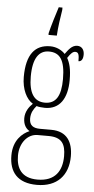

<svg xmlns="http://www.w3.org/2000/svg" viewBox="-65 -803 529 1081"><g transform="rotate(5 199.5 -262.5)"><path d="M178 -616V-606H225C228 -657 236 -710 243 -753V-766H222C209 -726 188 -658 178 -616ZM186 241C300 241 363 172 363 64C363 -15 330 -75 240 -75H177C138 -75 116 -89 116 -128C116 -162 131 -183 146 -201C157 -197 180 -195 194 -195C277 -195 319 -259 319 -363C319 -426 309 -459 294 -486C312 -514 324 -524 337 -524C356 -524 359 -507 359 -473C377 -473 385 -489 385 -513C385 -538 372 -559 345 -559C314 -559 295 -530 278 -507C261 -526 230 -543 194 -543C108 -543 60 -486 60 -358C60 -289 87 -234 124 -212C103 -192 83 -164 83 -127C83 -88 101 -67 119 -57C79 -40 29 2 29 88C29 181 76 241 186 241ZM191 -224C129 -224 99 -272 99 -364C99 -468 133 -513 189 -513C250 -513 281 -474 281 -365C281 -270 253 -224 191 -224ZM187 211C95 211 66 155 66 86C66 14 110 -39 166 -39H228C303 -39 325 -2 325 67C325 149 287 211 187 211Z"/></g></svg>

Font: Noto Serif Armenian ExtraCondensed ExtraLight
Style: Regular
Weight: 200
Width: 2
Designer: Monotype Design Team
Foundry: Monotype Imaging Inc.
Version: Version 2.008